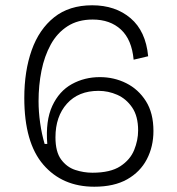

<svg xmlns="http://www.w3.org/2000/svg" viewBox="-20 -693 671 727"><path d="M337 14Q216 14 144 -69.5Q72 -153 72 -322Q72 -424 100 -503Q128 -582 185 -627.5Q242 -673 329 -673Q417 -673 474.5 -624Q532 -575 541 -480L486 -467Q479 -543 438 -581Q397 -619 331 -619Q275 -619 235.5 -593.5Q196 -568 172 -524Q148 -480 137 -425Q126 -370 126 -310Q126 -270 132 -227.5Q138 -185 149 -148H159Q152 -236 178 -292Q204 -348 252 -374.5Q300 -401 358 -401Q412 -401 458 -378Q504 -355 532.5 -310Q561 -265 561 -197Q561 -138 536 -90Q511 -42 461.5 -14Q412 14 337 14ZM330 -39Q398 -39 435.5 -63.5Q473 -88 488 -125Q503 -162 503 -199Q503 -253 480.5 -286Q458 -319 424 -334Q390 -349 353 -349Q277 -349 233.5 -300.5Q190 -252 190 -173Q190 -118 211.5 -89Q233 -60 265 -49.5Q297 -39 330 -39Z"/></svg>

Font: Bricolage Grotesque 12pt ExtraLight
Style: Regular
Weight: 200
Designer: Mathieu Triay
Foundry: Atelier Triay
Version: Version 1.001; ttfautohint (v1.8.4.7-5d5b);gftools[0.9.33.de